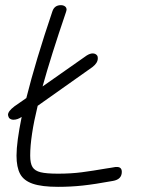

<svg xmlns="http://www.w3.org/2000/svg" viewBox="-20 -723 557 744"><path d="M433 -76Q452 -76 452 -57Q452 -28 418 -22Q347 -9 300.5 -4Q254 1 205 1Q142 1 107 -11Q72 -23 58 -49Q44 -75 44 -120Q44 -172 64 -270Q48 -259 32 -259Q22 -259 15 -266Q11 -274 11 -278Q11 -292 36 -311L82 -343Q118 -487 183 -679Q191 -703 216 -703Q225 -703 231.5 -698.5Q238 -694 238 -685L236 -677Q177 -504 145 -388L316 -508Q329 -516 339 -516Q351 -516 357 -507Q359 -504 359 -497Q359 -479 338 -463L126 -313Q97 -194 97 -120Q97 -90 106 -75.5Q115 -61 137.5 -55.5Q160 -50 205 -50Q255 -50 297 -55.5Q339 -61 391 -70Q401 -71 410.5 -73Q420 -75 428 -76Z"/></svg>

Font: Mali Light
Style: Italic
Weight: 300
Italic angle: -10°
Version: Version 1.000; ttfautohint (v1.6)